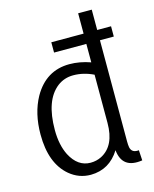

<svg xmlns="http://www.w3.org/2000/svg" viewBox="-109 -782 692 864"><g transform="rotate(-15 237.0 -349.5)"><path d="M188.5 -613.3V-565.4H338.9V-479.5Q289.1 -497.1 241.2 -497.1Q131.8 -497.1 74.2 -395.5Q34.2 -323.2 34.2 -224.6Q34.2 -89.8 108.4 -27.3Q151.4 8.8 207 8.8Q293.9 7.8 341.8 -69.3Q350.6 20.5 446.3 5.9L443.4 -42Q410.2 -38.1 404.3 -66.4Q402.3 -78.1 402.3 -93.8V-565.4H466.8V-613.3H402.3V-708H338.9V-613.3ZM219.7 -43.9Q160.2 -43.9 126 -109.4Q101.6 -158.2 101.6 -227.5Q101.6 -366.2 170.9 -419.9Q203.1 -444.3 245.1 -444.3Q293 -444.3 338.9 -421.9V-197.3Q338.9 -90.8 270.5 -55.7Q247.1 -43.9 219.7 -43.9Z"/></g></svg>

Font: Yaldevi Colombo
Style: Regular
Weight: 400
Designer: Sol Matas, Denzil Rajitha, Kosala Senevirathne and Pathum Egodawatta
Foundry: Mooniak
Version: Version 1.020 ; ttfautohint (v1.6)